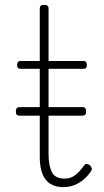

<svg xmlns="http://www.w3.org/2000/svg" viewBox="-20 -750 428 787"><path d="M239 17Q207 17 185.5 3Q164 -11 153.5 -38.5Q143 -66 143 -105V-468H65Q57 -468 53.5 -472Q50 -476 50 -483Q50 -491 53.5 -495.5Q57 -500 65 -500H143V-715Q143 -723 147 -726.5Q151 -730 160 -730Q170 -730 174.5 -726.5Q179 -723 179 -715V-500H321Q330 -500 333 -495.5Q336 -491 336 -483Q336 -476 333 -472Q330 -468 321 -468H179V-118Q179 -73 192 -45.5Q205 -18 245 -18Q271 -18 289.5 -33Q308 -48 324 -71Q329 -78 335 -78Q341 -78 348 -73Q353 -68 355.5 -62Q358 -56 354 -50Q342 -31 325 -16Q308 -1 286.5 8Q265 17 239 17ZM60 -276Q52 -276 48.5 -280Q45 -284 45 -292Q45 -302 48.5 -306.5Q52 -311 60 -311H318Q326 -311 329.5 -306.5Q333 -302 333 -292Q333 -284 329.5 -280Q326 -276 318 -276Z"/></svg>

Font: Playwrite CL Thin
Style: Regular
Weight: 100
Designer: Veronika Burian, José Scaglione
Foundry: TypeTogether
Version: Version 1.002